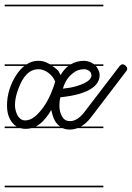

<svg xmlns="http://www.w3.org/2000/svg" viewBox="-20 -562 564 821"><path d="M422 -280H390Q396 -273 400 -264Q406 -253 406 -240Q406 -225 398 -210.5Q390 -196 370.5 -183Q351 -170 318.5 -160.5Q286 -151 238 -146Q234 -130 234 -111Q234 -83 245.5 -63.5Q257 -44 279 -44Q311 -44 341 -83L491 -279Q498 -287 504 -287Q511 -287 517.5 -280.5Q524 -274 524 -269Q524 -262 520 -258L369 -60Q349 -34 326 -21H422V-14H311Q295 -8 278 -8Q261 -8 248 -14H114Q102 -11 90 -11Q78 -11 67 -14H0V-21H51Q41 -27 33 -37Q22 -50 16 -68.5Q10 -87 10 -112Q10 -146 20.5 -179.5Q31 -213 49 -240Q64 -264 84 -280H0V-287H94Q117 -302 144 -302Q168 -302 188 -290Q191 -289 194 -287H283Q308 -302 340 -302Q352 -302 364 -297Q374 -293 382 -287H422ZM216 -213Q212 -224 204.5 -233.5Q197 -243 187 -250.5Q177 -258 166 -262Q155 -266 145 -266Q116 -266 94.5 -244.5Q73 -223 58 -181Q44 -144 44 -112Q44 -100 47.5 -87.5Q51 -75 56.5 -66Q62 -57 70 -52Q78 -47 87 -47Q109 -47 129.5 -64Q150 -81 167.5 -106.5Q185 -132 197.5 -161.5Q210 -191 216 -213ZM249 -183Q280 -186 303 -192.5Q326 -199 341 -206.5Q356 -214 363.5 -222.5Q371 -231 371 -239Q371 -252 361 -259Q351 -266 340 -266Q312 -266 293 -250Q261 -226 249 -183ZM422 -535H0V-542H422ZM422 239H0V232H422ZM219 -39Q209 -54 204 -73Q201 -83 199 -92Q194 -83 190 -77Q164 -37 133 -21H237Q227 -28 219 -39ZM239 -241Q253 -265 272 -280H204Q217 -271 229 -260Z"/></svg>

Font: Gruenewald VA 1. Klasse
Style: Regular
Weight: 400
Designer: Peter Wiegel
Foundry: Peter Wiegel, nach dem Schriftentwurf von Dr. H. Gr¸newald
Version: Version 0.007